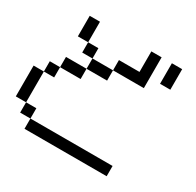

<svg xmlns="http://www.w3.org/2000/svg" viewBox="-190 -1133 1379 1349"><g transform="rotate(30 500.0 -458.5)"><path d="M750 -916.7V-666.7H500V-750H666.7V-916.7ZM0 -166.7V-416.7H83.3V-166.7ZM166.7 -166.7V-83.3H83.3V-166.7ZM166.7 -83.3H833.3V0H166.7ZM916.7 -916.7V-750H833.3V-916.7ZM166.7 -416.7H83.3V-500H166.7ZM166.7 -500V-583.3H333.3V-500ZM166.7 -750V-916.7H250V-750ZM333.3 -583.3V-666.7H500V-583.3ZM333.3 -750V-666.7H250V-750Z"/></g></svg>

Font: GalmuriMono11 Regular
Style: Regular
Weight: 400
Designer: Lee Minseo (quiple)
Version: Version 2.399;hotconv 1.1.1;makeotfexe 2.6.0 DEVELOPMENT